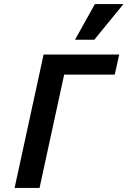

<svg xmlns="http://www.w3.org/2000/svg" viewBox="-20 -927 629 947"><path d="M52 0 195 -658H318L175 0ZM230 -559 252 -658H568L546 -559ZM350 -731 448 -907H589L445 -731Z"/></svg>

Font: Ysabeau Infant
Style: Bold Italic
Weight: 700
Italic angle: -12°
Designer: Christian Thalmann (Catharsis Fonts)
Version: Version 2.001;gftools[0.9.30]; featfreeze: ss01,ss02,lnum